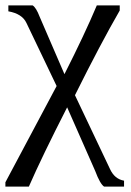

<svg xmlns="http://www.w3.org/2000/svg" viewBox="-21 -479 484 712"><path d="M365 213Q350 203 332 155L228 -81Q134 103 86 213H-1V197Q26 147 189 -160L77 -394Q61 -428 10 -437V-459H100Q113 -451 126 -417L218 -204Q293 -352 338 -459H423V-440Q352 -317 257 -126L387 148Q404 185 439 191V213Z"/></svg>

Font: Libra Serif Modern
Style: Regular
Weight: 400
Designer: Stefan Peev, Context Ltd
Foundry: Stefan Peev, Context Ltd
Version: Version 1.000